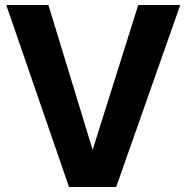

<svg xmlns="http://www.w3.org/2000/svg" viewBox="-20 -745 743 765"><path d="M530.8 -725.1H698.2L442.9 0H254.9L4.9 -725.1H172.9L349.1 -147.9Z"/></svg>

Font: Stilu SemiBold
Style: Regular
Weight: 600
Designer: Genilson Lima Santos
Foundry: Genilson Lima Santos
Version: Version 1.200;PS 001.200;hotconv 1.0.88;makeotf.lib2.5.64775